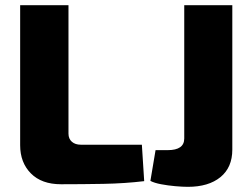

<svg xmlns="http://www.w3.org/2000/svg" viewBox="-20 -710 977 743"><path d="M245 -690V-193Q245 -173 258 -161.5Q271 -150 293 -150H529L538 -9Q463 0 380 1.5Q297 3 216 3Q141 3 99.5 -39Q58 -81 58 -148V-690ZM879 -690V-131Q879 -62 833 -24.5Q787 13 707 13Q687 13 658.5 10.5Q630 8 603.5 3Q577 -2 562 -10L582 -129H629Q693 -129 693 -174V-690Z"/></svg>

Font: Exo 2 ExtraBold
Style: Regular
Weight: 800
Designer: Natanael Gama
Foundry: Natanael Gama
Version: Version 2.010